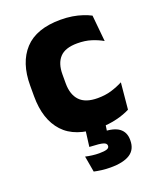

<svg xmlns="http://www.w3.org/2000/svg" viewBox="-132 -586 712 865"><g transform="rotate(-20 223.5 -153.5)"><path d="M263.1 12.9Q146.1 12.9 89.7 -48.5Q33.2 -109.9 33.2 -221.7V-272.7Q33.2 -382.2 89.7 -443.5Q146.2 -504.8 262.7 -504.8Q292.4 -504.8 318.5 -500.6Q344.6 -496.3 366.5 -488.9Q388.4 -481.6 405 -472.8L417.3 -346.6Q393 -360.5 363.6 -369.8Q334.2 -379.1 297 -379.1Q239.1 -379.1 213.1 -351Q187.1 -323 187.1 -270V-227.3Q187.1 -173.4 214.7 -144.4Q242.2 -115.4 300.5 -115.4Q337.1 -115.4 366.3 -124.2Q395.5 -133 422.2 -146.8L410.2 -20Q384.1 -6.2 346 3.3Q308 12.9 263.1 12.9ZM296.2 -16.1 283.5 68.2 224.7 36.2Q235.7 35.3 246.2 35.1Q256.8 34.8 267.4 35Q321.9 35.6 347.4 54.9Q372.9 74.3 372.9 110.7V113.7Q372.9 157 341.3 177.5Q309.6 198 248.5 198Q226.2 198 205.9 195.4Q185.6 192.7 169.7 189.2L156.3 112.5Q171.4 116.1 188.5 118.2Q205.5 120.4 221.7 120.4Q246.5 120.4 258.3 116.3Q270.1 112.2 270.1 102.2V101.2Q270.1 90 254.5 85.2Q238.9 80.3 193.2 78.5Q191.4 78.3 190.4 78.3Q189.5 78.3 189.1 78.3L201.2 -16.1Z"/></g></svg>

Font: Anek Latin Medium
Style: Regular
Weight: 500
Designer: Yesha Goshar
Foundry: Ek Type
Version: Version 1.003